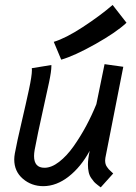

<svg xmlns="http://www.w3.org/2000/svg" viewBox="-20 -766 558 790"><path d="M201.2 -593.8Q250 -608.4 321.3 -655Q392.6 -701.7 443.4 -745.6L500.5 -672.4Q459 -633.3 372.6 -584.7Q286.1 -536.1 231.9 -520.5ZM394.5 4.9Q393.1 3.9 382.3 -4.4Q371.6 -12.7 367.2 -17.6Q362.8 -22.5 355.5 -33Q348.1 -43.5 345 -57.4Q341.8 -71.3 341.8 -88.9Q341.8 -111.8 349.1 -145.5Q313 -79.1 262.9 -39.8Q212.9 -0.5 158.7 0Q109.4 0 74 -30.5Q38.6 -61 38.6 -109.9Q38.6 -120.6 41 -134.3Q49.8 -182.1 68.4 -261.2Q86.9 -340.3 99.1 -397.2Q111.3 -454.1 111.3 -477.1Q111.3 -482.9 110.8 -485.4L191.4 -498.5V-493.7Q191.4 -472.7 181.9 -427.5Q172.4 -382.3 154.1 -300.5Q135.7 -218.8 122.6 -149.4Q120.1 -134.8 120.1 -124Q120.1 -75.7 163.1 -75.7Q191.9 -75.7 223.4 -100.1Q254.9 -124.5 283 -164.3Q311 -204.1 334.5 -247.8Q357.9 -291.5 376.5 -337.4L410.2 -502L487.3 -491.2L413.6 -116.7Q412.6 -108.9 412.6 -106Q412.6 -98.1 414.3 -91.6Q416 -85 420.4 -78.9Q424.8 -72.8 427.5 -69.6Q430.2 -66.4 437.3 -60.1Q444.3 -53.7 445.8 -52.2Z"/></svg>

Font: Fantasque Sans Mono
Style: Italic
Weight: 400
Italic angle: -11°
Monospace: yes
Designer: Jany Belluz
Version: Version 1.8.0 ; ttfautohint (v1.8.2)